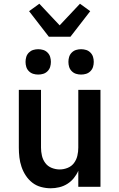

<svg xmlns="http://www.w3.org/2000/svg" viewBox="-20 -1002 640 1030"><path d="M252 8Q226 8 200 1Q174 -6 153.5 -22Q133 -38 118.5 -60Q104 -82 95.5 -107Q87 -132 84 -158Q81 -184 81 -210V-520H200V-210Q200 -188 205 -166.5Q210 -145 223 -127.5Q236 -110 257 -101.5Q278 -93 300 -93Q322 -93 343 -101.5Q364 -110 377 -127.5Q390 -145 395 -166.5Q400 -188 400 -210V-520H519V0H400V-86Q391 -65 376 -46.5Q361 -28 341 -15.5Q321 -3 298 2.5Q275 8 252 8ZM415 -602Q401 -602 388 -606Q375 -610 365 -620Q355 -630 351 -643Q347 -656 347 -670Q347 -684 351 -697Q355 -710 365 -720Q375 -730 388 -734Q401 -738 415 -738Q429 -738 442 -734Q455 -730 465 -720Q475 -710 479 -697Q483 -684 483 -670Q483 -656 479 -643Q475 -630 465 -620Q455 -610 442 -606Q429 -602 415 -602ZM185 -602Q171 -602 158 -606Q145 -610 135 -620Q125 -630 121 -643Q117 -656 117 -670Q117 -684 121 -697Q125 -710 135 -720Q145 -730 158 -734Q171 -738 185 -738Q199 -738 212 -734Q225 -730 235 -720Q245 -710 249 -697Q253 -684 253 -670Q253 -656 249 -643Q245 -630 235 -620Q225 -610 212 -606Q199 -602 185 -602ZM242 -805 136 -942 191 -982 300 -866 409 -982 464 -942 358 -805Z"/></svg>

Font: R Plex Mono
Style: Bold
Weight: 700
Monospace: yes
Designer: Belleve Invis
Foundry: Belleve Invis
Version: Version 31.8.0